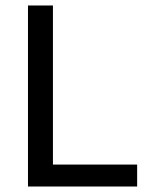

<svg xmlns="http://www.w3.org/2000/svg" viewBox="-20 -680 540 700"><path d="M82 0V-660H173V0ZM111 0V-80H480V0Z"/></svg>

Font: Bricolage Grotesque 24pt
Style: Regular
Weight: 400
Designer: Mathieu Triay
Foundry: Atelier Triay
Version: Version 1.001;gftools[0.9.33.dev8+g029e19f]